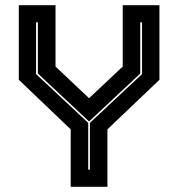

<svg xmlns="http://www.w3.org/2000/svg" viewBox="-20 -720 687 740"><path d="M252.5 0V-221.5L52.5 -412.5V-700H194V-463.5L328 -337H318.5L453 -463.5V-700H594.5V-412.5L394 -221.5V0ZM320 -66H326.5V-246.5L527.5 -434.5V-634H520.5V-436.5L324 -252.5H322.5L126 -436.5V-634H119V-434.5L320 -246.5Z"/></svg>

Font: Tourney ExtraBold
Style: Regular
Weight: 800
Designer: Tyler Finck
Foundry: Etcetera Type Co
Version: Version 1.015